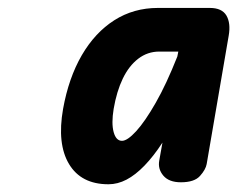

<svg xmlns="http://www.w3.org/2000/svg" viewBox="-20 -1059 598 484"><path d="M253.5 -594.5Q184.5 -594.5 154 -645.5Q123.5 -696.5 139 -784.5Q153 -862.5 186.2 -919.8Q219.5 -977 268.2 -1008Q317 -1039 378 -1039H509Q539.5 -1039 550.8 -1019.8Q562 -1000.5 556.5 -969L501 -645.5Q498.5 -631.5 484.2 -615.5Q470 -599.5 436 -599.5Q406 -599.5 391.8 -616.2Q377.5 -633 381.5 -654.5L389.5 -699.5Q367 -665 344.2 -641.5Q321.5 -618 299 -606.2Q276.5 -594.5 253.5 -594.5ZM266.5 -784.5Q260.5 -748 266.5 -726Q272.5 -704 287.5 -704Q301 -704 323.2 -728.2Q345.5 -752.5 372.5 -799.8Q399.5 -847 427 -916.5L429.5 -929H381.5Q352 -929 328.5 -911Q305 -893 289.5 -860.8Q274 -828.5 266.5 -784.5Z"/></svg>

Font: Edu VIC WA NT Hand Pre
Style: Regular
Weight: 400
Designer: Tina and Corey Anderson, Eben Sorkin, Mirko Velimirovic
Foundry: Google for Education
Version: Version 1.000